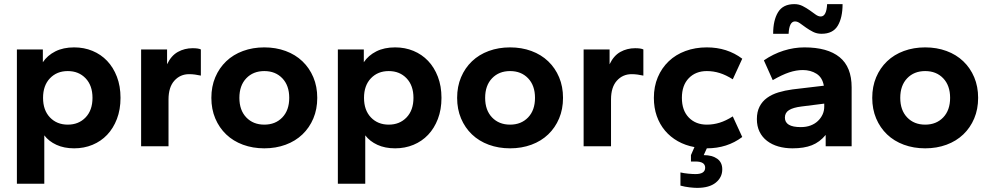

<svg xmlns="http://www.w3.org/2000/svg" viewBox="-20 -710 4806 932"><path d="M340 10Q291 10 254 -7Q217 -24 195 -53V182H62V-470H188V-408Q210 -441 248.5 -460.5Q287 -480 340 -480Q388 -480 429 -463Q470 -446 500 -414.5Q530 -383 547.5 -337.5Q565 -292 565 -235Q565 -178 547.5 -132.5Q530 -87 500 -55.5Q470 -24 429 -7Q388 10 340 10ZM309 -105Q362 -105 395.5 -140Q429 -175 429 -235Q429 -295 395.5 -330Q362 -365 309 -365Q256 -365 222.5 -330Q189 -295 189 -235Q189 -175 222.5 -140Q256 -105 309 -105Z M665 0V-470H791V-398Q811 -440 843.5 -458Q876 -476 915 -476Q943 -476 955 -470V-343Q941 -346 927 -348Q913 -350 898 -350Q855 -350 826.5 -318.5Q798 -287 798 -227V0Z M1263 10Q1207 10 1159.5 -7.5Q1112 -25 1078 -57.5Q1044 -90 1025 -135Q1006 -180 1006 -235Q1006 -290 1025 -335Q1044 -380 1078 -412.5Q1112 -445 1159.5 -462.5Q1207 -480 1263 -480Q1319 -480 1366.5 -462.5Q1414 -445 1448 -412.5Q1482 -380 1501 -335Q1520 -290 1520 -235Q1520 -180 1501 -135Q1482 -90 1448 -57.5Q1414 -25 1366.5 -7.5Q1319 10 1263 10ZM1263 -105Q1317 -105 1350.5 -140Q1384 -175 1384 -235Q1384 -295 1350.5 -330Q1317 -365 1263 -365Q1209 -365 1175.5 -330Q1142 -295 1142 -235Q1142 -175 1175.5 -140Q1209 -105 1263 -105Z M1898 10Q1849 10 1812 -7Q1775 -24 1753 -53V182H1620V-470H1746V-408Q1768 -441 1806.5 -460.5Q1845 -480 1898 -480Q1946 -480 1987 -463Q2028 -446 2058 -414.5Q2088 -383 2105.5 -337.5Q2123 -292 2123 -235Q2123 -178 2105.5 -132.5Q2088 -87 2058 -55.5Q2028 -24 1987 -7Q1946 10 1898 10ZM1867 -105Q1920 -105 1953.5 -140Q1987 -175 1987 -235Q1987 -295 1953.5 -330Q1920 -365 1867 -365Q1814 -365 1780.5 -330Q1747 -295 1747 -235Q1747 -175 1780.5 -140Q1814 -105 1867 -105Z M2456 10Q2400 10 2352.5 -7.5Q2305 -25 2271 -57.5Q2237 -90 2218 -135Q2199 -180 2199 -235Q2199 -290 2218 -335Q2237 -380 2271 -412.5Q2305 -445 2352.5 -462.5Q2400 -480 2456 -480Q2512 -480 2559.5 -462.5Q2607 -445 2641 -412.5Q2675 -380 2694 -335Q2713 -290 2713 -235Q2713 -180 2694 -135Q2675 -90 2641 -57.5Q2607 -25 2559.5 -7.5Q2512 10 2456 10ZM2456 -105Q2510 -105 2543.5 -140Q2577 -175 2577 -235Q2577 -295 2543.5 -330Q2510 -365 2456 -365Q2402 -365 2368.5 -330Q2335 -295 2335 -235Q2335 -175 2368.5 -140Q2402 -105 2456 -105Z M2813 0V-470H2939V-398Q2959 -440 2991.5 -458Q3024 -476 3063 -476Q3091 -476 3103 -470V-343Q3089 -346 3075 -348Q3061 -350 3046 -350Q3003 -350 2974.5 -318.5Q2946 -287 2946 -227V0Z M3364 202Q3350 202 3327.5 199.5Q3305 197 3283 191V127Q3300 131 3321 133Q3342 135 3356 135Q3403 135 3403 104Q3403 74 3356 74H3334V43L3351 4Q3307 -4 3270.5 -24.5Q3234 -45 3208 -76Q3182 -107 3168 -147Q3154 -187 3154 -235Q3154 -290 3173 -335Q3192 -380 3226 -412.5Q3260 -445 3307.5 -462.5Q3355 -480 3411 -480Q3510 -480 3583 -425L3537 -325Q3504 -346 3473.5 -355.5Q3443 -365 3411 -365Q3357 -365 3323.5 -330.5Q3290 -296 3290 -235Q3290 -174 3323.5 -139.5Q3357 -105 3411 -105Q3443 -105 3473.5 -114.5Q3504 -124 3537 -145L3583 -45Q3510 10 3411 10L3396 43Q3437 43 3461.5 60.5Q3486 78 3486 112Q3486 151 3454.5 176.5Q3423 202 3364 202Z M3827 10Q3790 10 3758.5 1Q3727 -8 3703.5 -26Q3680 -44 3667 -70.5Q3654 -97 3654 -132Q3654 -167 3667 -192.5Q3680 -218 3703.5 -235Q3727 -252 3758.5 -261.5Q3790 -271 3827 -276L3979 -294Q3972 -334 3943.5 -352Q3915 -370 3877 -370Q3845 -370 3810.5 -358.5Q3776 -347 3731 -321L3688 -417Q3733 -448 3783.5 -464Q3834 -480 3885 -480Q3997 -480 4055.5 -432.5Q4114 -385 4114 -286V0H3988V-55Q3959 -20 3921 -5Q3883 10 3827 10ZM3968 -546Q3945 -546 3926.5 -555.5Q3908 -565 3892.5 -576Q3877 -587 3864 -596.5Q3851 -606 3839 -606Q3811 -606 3808 -546H3733Q3733 -612 3757 -651Q3781 -690 3836 -690Q3858 -690 3876.5 -680.5Q3895 -671 3910.5 -660Q3926 -649 3939 -639.5Q3952 -630 3964 -630Q3992 -630 3995 -690H4070Q4070 -624 4046.5 -585Q4023 -546 3968 -546ZM3867 -93Q3894 -93 3915 -101Q3936 -109 3950.5 -123Q3965 -137 3973 -154.5Q3981 -172 3981 -192V-207L3870 -193Q3830 -188 3810 -175.5Q3790 -163 3790 -139Q3790 -93 3867 -93Z M4471 10Q4415 10 4367.5 -7.5Q4320 -25 4286 -57.5Q4252 -90 4233 -135Q4214 -180 4214 -235Q4214 -290 4233 -335Q4252 -380 4286 -412.5Q4320 -445 4367.5 -462.5Q4415 -480 4471 -480Q4527 -480 4574.5 -462.5Q4622 -445 4656 -412.5Q4690 -380 4709 -335Q4728 -290 4728 -235Q4728 -180 4709 -135Q4690 -90 4656 -57.5Q4622 -25 4574.5 -7.5Q4527 10 4471 10ZM4471 -105Q4525 -105 4558.5 -140Q4592 -175 4592 -235Q4592 -295 4558.5 -330Q4525 -365 4471 -365Q4417 -365 4383.5 -330Q4350 -295 4350 -235Q4350 -175 4383.5 -140Q4417 -105 4471 -105Z"/></svg>

Font: Celebes
Style: Bold
Weight: 700
Designer: Anugrah Pasau
Foundry: Lafontype
Version: Version 1.000; ttfautohint (v1.8.4)